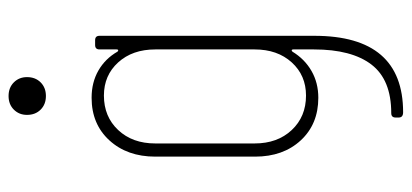

<svg xmlns="http://www.w3.org/2000/svg" viewBox="-270 -468 938 437"><g transform="rotate(-90 198.5 -249.0)"><path d="M315 -501H326Q336 -501 336 -491V-2Q336 200 162 200Q150 200 150 190V183Q150 173 160 173Q236 173 270.5 128Q305 83 305 -3V-50Q305 -53 303.5 -53.5Q302 -54 300 -52Q283 -24 256 -8.5Q229 7 195 7Q135 7 98 -33Q61 -73 61 -137V-364Q61 -428 98 -468.5Q135 -509 195 -509Q230 -509 257 -493.5Q284 -478 300 -450Q302 -448 303.5 -448.5Q305 -449 305 -452V-491Q305 -501 315 -501ZM305 -138V-364Q305 -416 275.5 -448.5Q246 -481 200 -481Q152 -481 121.5 -448.5Q91 -416 91 -364V-138Q91 -86 121.5 -53.5Q152 -21 200 -21Q246 -21 275.5 -53.5Q305 -86 305 -138ZM156 -656Q156 -674 168 -686Q180 -698 199 -698Q218 -698 230 -686Q242 -674 242 -656Q242 -637 230 -625Q218 -613 199 -613Q180 -613 168 -625Q156 -637 156 -656Z"/></g></svg>

Font: Barlow Condensed Thin
Style: Regular
Weight: 250
Width: 3
Designer: Jeremy Tribby
Foundry: Tribby Type
Version: Version 1.408